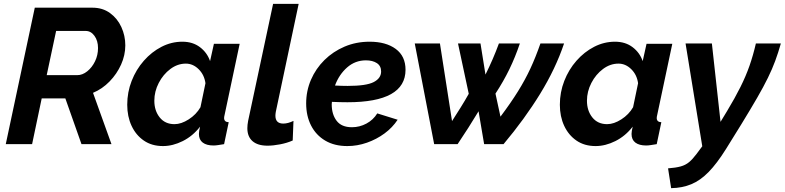

<svg xmlns="http://www.w3.org/2000/svg" viewBox="-20 -750 4083 999"><path d="M10 0 161 -710H461Q514 -710 552.5 -682Q591 -654 611.5 -609Q632 -564 632 -514Q632 -463 610 -414Q588 -365 550 -326Q512 -287 464 -267L560 0H404L320 -238H197L147 0ZM382 -359Q409 -359 434 -379Q459 -399 474.5 -431Q490 -463 490 -500Q490 -538 471.5 -563.5Q453 -589 426 -589H272L223 -359Z M828 10Q770 10 728.5 -18.5Q687 -47 664.5 -95.5Q642 -144 642 -205Q642 -270 665 -329Q688 -388 728.5 -434Q769 -480 820.5 -506.5Q872 -533 929 -533Q983 -533 1020.5 -504.5Q1058 -476 1073 -432L1093 -522H1227L1149 -154Q1146 -142 1146 -136Q1146 -115 1170 -114L1146 0Q1128 3 1114.5 5Q1101 7 1091 7Q1055 7 1035 -8Q1015 -23 1015 -53Q1015 -66 1021 -91Q983 -42 931 -16Q879 10 828 10ZM888 -104Q923 -104 962 -129Q1001 -154 1023 -192L1049 -317Q1043 -361 1013.5 -390Q984 -419 947 -419Q904 -419 866.5 -391Q829 -363 806 -318.5Q783 -274 783 -226Q783 -174 811 -139Q839 -104 888 -104Z M1372 8Q1321 8 1294 -15.5Q1267 -39 1267 -83Q1267 -100 1271 -121L1401 -730H1534L1415 -168Q1413 -156 1413 -148Q1413 -107 1454 -107Q1478 -107 1507 -121L1503 -19Q1474 -6 1437.5 1Q1401 8 1372 8Z M1787 10Q1720 10 1672 -18.5Q1624 -47 1598.5 -97Q1573 -147 1573 -212Q1573 -277 1598 -335Q1623 -393 1668 -437.5Q1713 -482 1773 -507.5Q1833 -533 1903 -533Q1988 -533 2039 -495.5Q2090 -458 2090 -387Q2090 -218 1788 -218Q1770 -218 1749.5 -218.5Q1729 -219 1707 -220Q1706 -214 1706 -207Q1706 -155 1731.5 -121.5Q1757 -88 1811 -88Q1851 -88 1886.5 -107Q1922 -126 1943 -160L2049 -127Q2022 -86 1980.5 -55.5Q1939 -25 1889 -7.5Q1839 10 1787 10ZM1884 -436Q1828 -436 1786 -399Q1744 -362 1723 -305Q1740 -304 1756.5 -303.5Q1773 -303 1789 -303Q1886 -303 1924.5 -323Q1963 -343 1963 -378Q1963 -407 1941 -421.5Q1919 -436 1884 -436Z M2138 -524H2269L2332 -120Q2355 -156 2377 -191Q2399 -226 2419 -262L2363 -524H2480L2506 -362Q2546 -442 2576 -524H2685Q2661 -453 2630.5 -390Q2600 -327 2558 -263L2584 -143Q2638 -215 2675 -274.5Q2712 -334 2739.5 -393Q2767 -452 2792 -524H2915Q2871 -393 2790.5 -262Q2710 -131 2600 0H2499L2470 -171Q2444 -128 2417 -85.5Q2390 -43 2361 0H2239Z M3079 10Q3021 10 2979.5 -18.5Q2938 -47 2915.5 -95.5Q2893 -144 2893 -205Q2893 -270 2916 -329Q2939 -388 2979.5 -434Q3020 -480 3071.5 -506.5Q3123 -533 3180 -533Q3234 -533 3271.5 -504.5Q3309 -476 3324 -432L3344 -522H3478L3400 -154Q3397 -142 3397 -136Q3397 -115 3421 -114L3397 0Q3379 3 3365.5 5Q3352 7 3342 7Q3306 7 3286 -8Q3266 -23 3266 -53Q3266 -66 3272 -91Q3234 -42 3182 -16Q3130 10 3079 10ZM3139 -104Q3174 -104 3213 -129Q3252 -154 3274 -192L3300 -317Q3294 -361 3264.5 -390Q3235 -419 3198 -419Q3155 -419 3117.5 -391Q3080 -363 3057 -318.5Q3034 -274 3034 -226Q3034 -174 3062 -139Q3090 -104 3139 -104Z M3456 126Q3496 123 3521.5 116Q3547 109 3565.5 93.5Q3584 78 3605 50L3634 11L3547 -524H3684L3729 -116L3763 -172Q3804 -240 3832.5 -297Q3861 -354 3880 -408.5Q3899 -463 3913 -524H4043Q4029 -475 4013.5 -433Q3998 -391 3975.5 -345Q3953 -299 3919.5 -241Q3886 -183 3837 -103L3757 26Q3710 101 3667 145Q3624 189 3577 208.5Q3530 228 3472 229Z"/></svg>

Font: Raleway
Style: Bold Italic
Weight: 700
Italic angle: -12°
Designer: Matt McInerney, Pablo Impallari, Rodrigo Fuenzalida
Foundry: Matt McInerney, Pablo Impallari, Rodrigo Fuenzalida
Version: Version 4.101;RELEASE